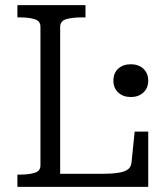

<svg xmlns="http://www.w3.org/2000/svg" viewBox="-20 -730 648 750"><path d="M314 -710H48V-662H58Q93 -662 115.5 -655Q138 -648 138 -625V-84Q138 -62 115.5 -55Q93 -48 58 -48H48V0H559V-216H506L494 -98Q493 -79 480.5 -69Q468 -59 442 -55Q416 -51 375 -51H215V-625Q215 -648 238.5 -655Q262 -662 299 -662H314ZM491 -351Q461 -351 442 -368.5Q423 -386 423 -415Q423 -445 442 -462Q461 -479 491 -479Q521 -479 540 -461.5Q559 -444 559 -415Q559 -386 540 -368.5Q521 -351 491 -351Z"/></svg>

Font: Roboto Serif SemiCondensed Light
Style: Regular
Weight: 300
Width: 4
Designer: Greg Gazdowicz
Foundry: Commercial Type
Version: Version 1.007